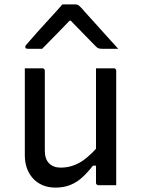

<svg xmlns="http://www.w3.org/2000/svg" viewBox="-20 -843 640 874"><path d="M173 -532Q177 -532 179 -530.5Q181 -529 182.5 -527Q184 -525 184 -521V-157Q184 -119 203.5 -99.5Q223 -80 256 -80Q280 -80 302 -86Q324 -92 345.5 -104.5Q367 -117 388 -137Q403 -150 417 -166V-532H498Q502 -532 504 -530.5Q506 -529 507.5 -527Q509 -525 509 -521V0H428Q425 0 422.5 -1.5Q420 -3 418.5 -5Q417 -7 417 -11V-89H403Q380 -59 355 -36Q330 -13 300 -1Q270 11 233 11Q200 11 174 0Q148 -11 130 -31Q112 -51 102.5 -77.5Q93 -104 93 -136V-532ZM264 -823H324Q332 -823 337.5 -819Q343 -815 356 -801Q363 -792 382 -771.5Q401 -751 425 -724Q449 -697 473.5 -670Q498 -643 518 -621H445Q434 -621 428.5 -623Q423 -625 416 -632Q403 -645 368 -681Q340 -710 302 -749H297Q260 -711 233 -683Q199 -648 172 -621H106Q102 -621 99.5 -622Q97 -623 96 -625.5Q95 -628 95 -630Q95 -634 99 -638.5Q103 -643 116 -658Q128 -672 148 -694.5Q168 -717 191 -742Q214 -767 234 -789Q254 -811 264 -823Z"/></svg>

Font: Code D OnePiece
Style: Regular
Weight: 400
Version: Version 1.085; ttfautohint (v1.8.4.7-5d5b);Nerd Fonts 3.0.2